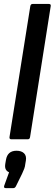

<svg xmlns="http://www.w3.org/2000/svg" viewBox="-29 -703 276 969"><path d="M28.5 0Q17.5 0 18.9 -11L123.9 -671.6Q125.9 -683 135.5 -683H217.6Q229.3 -683 226.9 -671.6L122.7 -11Q120.9 0 111.1 0ZM0.2 246.4Q-11.6 246.4 -7.8 234.4L16.8 166.4Q5.2 161.8 -0.1 151.2Q-5.4 140.7 -2 121.5L1 104.3Q8.6 57.8 54.3 57.8Q79.1 57.8 92.2 70.4Q105.4 83 101.6 107.3L98.6 124.9Q97.6 136.7 93.4 148.2Q89.2 159.7 82.4 173.9L52.6 234.4Q47.5 246.4 38.3 246.4Z"/></svg>

Font: Sofia Sans Condensed
Style: Italic
Weight: 400
Italic angle: -9°
Designer: Botio Nikoltchev, Ani Petrova
Foundry: lettersoup
Version: Version 4.101